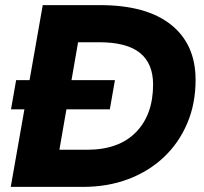

<svg xmlns="http://www.w3.org/2000/svg" viewBox="-20 -730 797 750"><path d="M22 0 147 -710H370Q552 -710 648 -633.5Q744 -557 744 -418Q744 -325 711.5 -248.5Q679 -172 620.5 -116.5Q562 -61 481.5 -30.5Q401 0 305 0ZM212 -145H320Q444 -145 511 -213.5Q578 -282 578 -400Q578 -482 526.5 -523.5Q475 -565 367 -565H285ZM23 -303 43 -417H429L409 -303Z"/></svg>

Font: Livvic
Style: Bold Italic
Weight: 700
Italic angle: -10°
Designer: Jacques Le Bailly, Baron von Fonthausen
Version: Version 1.001; ttfautohint (v1.8.2)